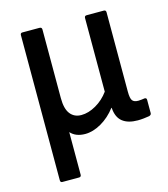

<svg xmlns="http://www.w3.org/2000/svg" viewBox="-103 -570 732 836"><g transform="rotate(-15 263.5 -152.0)"><path d="M75 185Q66 185 66 175V-479Q66 -489 75 -489H152Q163 -489 163 -479V-169Q163 -121 181 -98Q199 -75 231 -75Q263 -75 297 -94.5Q331 -114 355 -147V-479Q355 -489 365 -489H442Q452 -489 452 -479V-121Q452 -91 459.5 -81Q467 -71 486 -71Q493 -71 500.5 -72Q508 -73 515 -74Q524 -74 524 -65V-5Q524 3 514 6Q503 8 488.5 9.5Q474 11 462 11Q418 11 393.5 -8.5Q369 -28 366 -70L365 -72Q336 -34 298.5 -12.5Q261 9 226 9Q183 9 160 -17V175Q160 185 150 185Z"/></g></svg>

Font: Sofia Sans Semi Condensed SemiBold
Style: Regular
Weight: 600
Designer: Botio Nikoltchev, Ani Petrova
Foundry: lettersoup
Version: Version 4.100